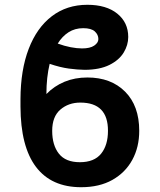

<svg xmlns="http://www.w3.org/2000/svg" viewBox="-20 -780 674 810"><path d="M348.6 -453.1Q448.2 -453.1 507.8 -393.3Q567.4 -333.5 567.4 -228Q567.4 -159.2 538.1 -105.5Q508.8 -51.8 454.1 -21Q399.4 9.8 322.3 9.8Q196.8 9.8 131.8 -75.9Q66.9 -161.6 66.4 -330.6V-362.3Q66.9 -484.9 101.1 -574Q135.3 -663.1 198.5 -711.4Q261.7 -759.8 348.6 -759.8Q428.7 -759.8 474.9 -722.4Q521 -685.1 521 -624Q521 -589.8 501.7 -558.1Q482.4 -526.4 441.7 -506.1Q400.9 -485.8 337.9 -485.4Q307.1 -485.8 270.5 -490.7Q233.9 -495.6 189.5 -510.7Q175.8 -453.6 175.8 -383.3Q208.5 -417 252.2 -435.1Q295.9 -453.1 348.6 -453.1ZM318.8 -347.2Q269 -347.2 234.6 -317.6Q200.2 -288.1 200.2 -228Q200.2 -167.5 228.5 -131.6Q256.8 -95.7 316.9 -95.7Q377.4 -95.7 406.5 -131.6Q435.5 -167.5 435.5 -228Q436 -347.2 318.8 -347.2ZM223.6 -596.2Q251.5 -585.9 278.1 -580.8Q304.7 -575.7 326.2 -575.7Q359.9 -575.7 377.4 -587.6Q395 -599.6 395 -615.2Q395 -633.8 379.9 -647.5Q364.7 -661.1 331.1 -661.1Q295.9 -661.1 269 -643.8Q242.2 -626.5 223.6 -596.2Z"/></svg>

Font: Inter Display Semi Bold
Style: Regular
Weight: 600
Designer: Rasmus Andersson
Foundry: rsms
Version: Version 4.000;git-37864ae